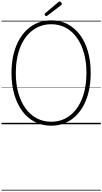

<svg xmlns="http://www.w3.org/2000/svg" viewBox="-20 -1698 1397 2623"><path d="M680 19Q557 19 457 -32Q357 -83 286 -178Q215 -273 176 -405.5Q137 -538 137 -701Q137 -810 154.5 -905.5Q172 -1001 205.5 -1080.5Q239 -1160 286.5 -1223Q334 -1286 394 -1330Q454 -1374 526 -1397Q598 -1420 680 -1420Q802 -1420 901 -1369Q1000 -1318 1071.5 -1223Q1143 -1128 1181 -996Q1219 -864 1219 -701Q1219 -593 1202 -497Q1185 -401 1152 -321Q1119 -241 1071.5 -178Q1024 -115 964 -71Q904 -27 832.5 -4Q761 19 680 19ZM680 -35Q752 -35 816 -56Q880 -77 933.5 -118Q987 -159 1029 -217Q1071 -275 1100.5 -349Q1130 -423 1145.5 -512Q1161 -601 1161 -702Q1161 -852 1126.5 -974.5Q1092 -1097 1028.5 -1185Q965 -1273 877 -1320Q789 -1367 681 -1367Q607 -1367 543 -1345.5Q479 -1324 425 -1283.5Q371 -1243 328.5 -1185Q286 -1127 256.5 -1053Q227 -979 211.5 -890.5Q196 -802 196 -701Q196 -550 230.5 -427.5Q265 -305 329 -217Q393 -129 482 -82Q571 -35 680 -35ZM614 -1478Q605 -1478 597 -1486.5Q589 -1495 589 -1502Q589 -1505 590 -1508Q591 -1511 595 -1515L777 -1669Q782 -1672 785 -1675Q788 -1678 793 -1678Q800 -1678 807.5 -1672.5Q815 -1667 820 -1659Q825 -1651 825 -1644Q825 -1640 823.5 -1637Q822 -1634 817 -1629L628 -1485Q623 -1482 620 -1480Q617 -1478 614 -1478ZM0 895H1357V905H0ZM0 -20H1357V0H0ZM0 -505H1357V-500H0ZM0 -1415H1357V-1405H0Z"/></svg>

Font: Playwrite BE WAL Guides
Style: Regular
Weight: 400
Designer: Veronika Burian, José Scaglione
Foundry: TypeTogether
Version: Version 1.003